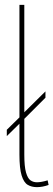

<svg xmlns="http://www.w3.org/2000/svg" viewBox="-20 -760 220 790"><path d="M132 10Q110 10 94 0.5Q78 -9 69 -38Q60 -67 60 -124V-251L8 -200V-226L60 -277V-740H80V-298L167 -384V-358L80 -271V-124Q80 -75 87 -50.5Q94 -26 105.5 -18Q117 -10 132 -10Q150 -10 176 -18L180 1Q155 10 132 10Z"/></svg>

Font: Georama SemiCondensed Thin
Style: Regular
Weight: 100
Width: 4
Designer: Jean-Baptiste Levee
Foundry: Production Type
Version: Version 1.000